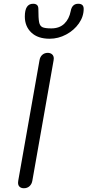

<svg xmlns="http://www.w3.org/2000/svg" viewBox="-20 -991 465 1021"><path d="M76 -19Q76 -26 77 -30L190 -670Q193 -689 205 -699.5Q217 -710 234 -710Q248 -710 257 -702Q266 -694 266 -680Q266 -674 265 -670L152 -30Q149 -12 137 -1Q125 10 107 10Q93 10 84.5 2.5Q76 -5 76 -19ZM112 -903Q112 -971 156 -971Q184 -971 184 -944Q184 -893 188 -873Q192 -853 205.5 -846.5Q219 -840 253 -840Q296 -840 322 -865Q348 -890 356 -932Q363 -971 396 -971Q425 -971 425 -944Q425 -903 399.5 -866.5Q374 -830 332 -807.5Q290 -785 244 -785Q181 -785 146.5 -818Q112 -851 112 -903Z"/></svg>

Font: Kodchasan
Style: Italic
Weight: 400
Italic angle: -10°
Version: Version 1.000; ttfautohint (v1.6)